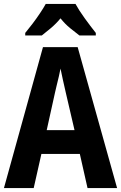

<svg xmlns="http://www.w3.org/2000/svg" viewBox="-20 -954 614 974"><path d="M424 0 385 -173H190L151 0H0L198 -715H374L574 0ZM314 -483Q306 -517 299.5 -547Q293 -577 287 -606Q284 -589 278.5 -566Q273 -543 267.5 -520.5Q262 -498 259 -484L217 -294H358ZM363 -934Q381 -901 410 -861Q439 -821 466 -787V-774H383Q363 -789 336 -811Q309 -833 287 -861Q264 -833 237 -810.5Q210 -788 192 -774H108V-787Q124 -806 144.5 -833Q165 -860 183 -887Q201 -914 212 -934Z"/></svg>

Font: Noto Sans Sinhala UI Condensed
Style: Bold
Weight: 700
Width: 3
Designer: Jelle Bosma - Monotype Design Team
Foundry: Monotype Imaging Inc.
Version: Version 2.006; ttfautohint (v1.8.4.7-5d5b)